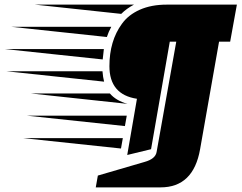

<svg xmlns="http://www.w3.org/2000/svg" viewBox="-257 -645 1044 830"><path d="M283 -100 -141 -145H291ZM266 -3 -158 -48H274ZM187 -388 -237 -433H192Q188 -403 187 -388ZM224 -529Q212 -507 205 -485L-207 -529ZM186 -337Q188 -311 193 -292L-230 -337ZM322 -625Q290 -608 267 -585L-106 -625ZM218 -241Q244 -210 294 -196L-124 -241ZM216 -359Q216 -468 270 -542Q298 -581 347.5 -603Q397 -625 464 -625H767L738 -465H690L608 0Q579 165 437 165H157L166 114L368 55Q415 42 420 12L505 -465H477L396 0L293 25L335 -218Q216 -236 216 -359Z"/></svg>

Font: Faster One
Style: Regular
Weight: 400
Designer: Eduardo Rodriguez Tunni
Foundry: Eduardo Rodriguez Tunni
Version: Version 1.002